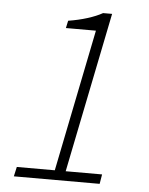

<svg xmlns="http://www.w3.org/2000/svg" viewBox="-49 -680 559 720"><g transform="rotate(5 231.0 -319.5)"><path d="M30 0 38 -36H181L289 -571H176L182 -599Q220 -605 253.5 -615.5Q287 -626 310 -639H344L222 -36H359L353 0Z"/></g></svg>

Font: Source Sans 3 Light
Style: Italic
Weight: 300
Italic angle: -11°
Designer: Paul D. Hunt
Foundry: Adobe
Version: Version 3.046;hotconv 1.0.118;makeotfexe 2.5.65603